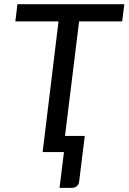

<svg xmlns="http://www.w3.org/2000/svg" viewBox="-20 -738 624 932"><path d="M583.5 -717.5 573 -634H364L295.5 -78H391.5L364 144.5Q362.5 157.5 352.8 165.8Q343 174 328.5 174H269L290.5 0H187L264 -634H54.5L64.5 -717.5Z"/></svg>

Font: Lato Medium
Style: Italic
Weight: 500
Italic angle: -7°
Designer: Lukasz Dziedzic
Foundry: tyPoland Lukasz Dziedzic
Version: Version 2.006; 2014-01-15